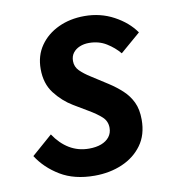

<svg xmlns="http://www.w3.org/2000/svg" viewBox="-77 -734 755 816"><g transform="rotate(-10 300.0 -326.0)"><path d="M266.7 12Q179.4 12 119.1 -24.4Q58.8 -60.8 24.1 -115.3L113.2 -193.1Q141.1 -150.9 178.8 -128.2Q216.6 -105.5 263.3 -105.5Q293.5 -105.5 315.9 -113.9Q338.3 -122.4 351.1 -138.7Q363.8 -155 363.8 -177.6Q363.8 -206.2 343.6 -224.9Q323.4 -243.6 288.6 -264L227.7 -300.3Q183.6 -326.8 151.2 -369Q118.8 -411.2 118.8 -473.9Q118.8 -531.9 148.4 -574.4Q178 -616.9 228.1 -640.3Q278.3 -663.8 340.7 -663.8Q409.8 -663.8 467.2 -632.8Q524.7 -601.9 557.1 -555.2L470 -480.3Q447.5 -507.5 414.8 -527.7Q382.1 -547.9 339.6 -547.9Q317.7 -547.9 299.6 -540.3Q281.4 -532.7 270.7 -518.5Q260 -504.3 260 -483.6Q260 -458.7 277.6 -441.2Q295.1 -423.8 321.7 -407.1L392 -362Q423.8 -341.5 449.4 -317.9Q475 -294.2 489.6 -263.4Q504.3 -232.5 504.3 -188.2Q504.3 -122.8 472.1 -78.6Q440 -34.4 386.2 -11.2Q332.5 12 266.7 12Z"/></g></svg>

Font: SourceCodeVF
Style: Italic
Weight: 200
Italic angle: -11°
Monospace: yes
Designer: Paul D. Hunt, Teo Tuominen
Foundry: Adobe
Version: Version 1.026;hotconv 1.1.0;makeotfexe 2.6.0